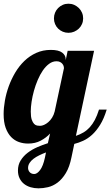

<svg xmlns="http://www.w3.org/2000/svg" viewBox="-33 -777 602 1047"><path d="M356.9 80.1Q346.2 133.8 325.9 167Q305.7 200.2 280.8 218.8Q255.9 237.3 228.8 243.7Q201.7 250 176.8 250Q153.8 250 133.5 243.9Q113.3 237.8 98.1 225.8Q83 213.9 74 195.6Q64.9 177.2 64.9 152.8Q64.9 121.6 79.8 97.7Q94.7 73.7 118.2 55.9Q141.6 38.1 170.7 25.4Q199.7 12.7 228 3.9L240.2 -48.8Q218.3 -25.4 188.7 -9.8Q159.2 5.9 120.1 5.9Q94.2 5.9 70.3 -2.4Q46.4 -10.7 27.8 -29.8Q9.3 -48.8 -2 -79.6Q-13.2 -110.4 -13.2 -154.8Q-13.2 -189 -6.3 -228Q0.5 -267.1 14.6 -306.2Q28.8 -345.2 50 -381.1Q71.3 -417 99.9 -444.6Q128.4 -472.2 164.6 -488.5Q200.7 -504.9 244.1 -504.9Q286.6 -504.9 305.9 -490.2Q325.2 -475.6 325.2 -454.1V-448.2L335.9 -500H480L380.9 -36.1Q403.8 -43.9 422.4 -54.9Q440.9 -65.9 456.3 -82.8Q471.7 -99.6 484.1 -123Q496.6 -146.5 506.8 -179.2H548.8Q533.7 -129.4 512.9 -96.2Q492.2 -63 468.8 -41.7Q445.3 -20.5 420.4 -9.3Q395.5 2 372.1 7.8ZM315.9 -405.8Q315.9 -410.2 314 -416.5Q312 -422.9 307.4 -428.7Q302.7 -434.6 294.9 -438.7Q287.1 -442.9 274.9 -442.9Q253.9 -442.9 235.1 -429.2Q216.3 -415.5 200.7 -392.8Q185.1 -370.1 172.9 -341.3Q160.6 -312.5 152.1 -282Q143.6 -251.5 139.2 -221.9Q134.8 -192.4 134.8 -168.9Q134.8 -140.1 140.1 -124.5Q145.5 -108.9 153.1 -101.3Q160.6 -93.8 169.4 -92.3Q178.2 -90.8 185.1 -90.8Q195.3 -90.8 207 -95.9Q218.8 -101.1 230.2 -110.8Q241.7 -120.6 251 -135.3Q260.3 -149.9 265.1 -168.9ZM217.8 54.2Q198.2 61.5 180.7 70.1Q163.1 78.6 149.7 88.9Q136.2 99.1 128.2 111.6Q120.1 124 120.1 139.2Q120.1 144.5 122.1 150.4Q124 156.2 128.2 161.1Q132.3 166 138.7 168.9Q145 171.9 153.8 171.9Q169.4 171.9 185.8 150.1Q202.1 128.4 211.9 83ZM261.2 -676.8Q261.2 -693.4 267.3 -708Q273.4 -722.7 284.2 -733.4Q294.9 -744.1 309.3 -750.5Q323.7 -756.8 340.3 -756.8Q356.9 -756.8 371.3 -750.5Q385.7 -744.1 396.7 -733.4Q407.7 -722.7 414.1 -708Q420.4 -693.4 420.4 -676.8Q420.4 -660.2 414.1 -645.8Q407.7 -631.3 396.7 -620.8Q385.7 -610.4 371.3 -604.2Q356.9 -598.1 340.3 -598.1Q323.7 -598.1 309.3 -604.2Q294.9 -610.4 284.2 -620.8Q273.4 -631.3 267.3 -645.8Q261.2 -660.2 261.2 -676.8Z"/></svg>

Font: Lobster
Style: Regular
Weight: 400
Designer: Pablo Impallari
Foundry: Pablo Impallari
Version: Version 1.007; ttfautohint (v1.1) -l 8 -r 50 -G 50 -x 14 -D 